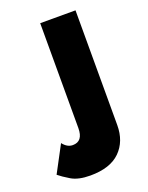

<svg xmlns="http://www.w3.org/2000/svg" viewBox="-239 -530 651 843"><g transform="rotate(-20 87.0 -108.0)"><path d="M-38 66Q-18 92 8 92Q56 92 56 30V-460H221V76Q221 152 174.5 198Q128 244 35 244Q-21 244 -53.5 224.5Q-86 205 -104 190Z"/></g></svg>

Font: Jost* Heavy
Style: Regular
Weight: 800
Version: Version 3.7